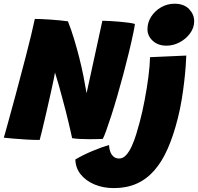

<svg xmlns="http://www.w3.org/2000/svg" viewBox="-26 -732 1040 1009"><path d="M182.5 3.5Q148 3.5 110.8 1.2Q73.5 -1 42.2 -3.8Q11 -6.5 -6 -8.5Q-4.5 -12.5 0.8 -31.8Q6 -51 14.5 -81.2Q23 -111.5 33.2 -149.5Q43.5 -187.5 55.2 -230Q67 -272.5 78 -316Q94 -375.5 109.5 -435.2Q125 -495 137.5 -546.8Q150 -598.5 157 -632.5Q167.5 -632.5 189.2 -631.8Q211 -631 237 -629.2Q263 -627.5 288 -625Q313 -622.5 331 -620Q348.5 -576 363.2 -527.2Q378 -478.5 390.5 -429Q403 -379.5 412.5 -332Q422 -284.5 429 -242L512 -623Q527.5 -623 552.2 -621.5Q577 -620 603.2 -617.8Q629.5 -615.5 651.2 -612.5Q673 -609.5 683 -606Q680.5 -587 675.5 -563.2Q670.5 -539.5 664.5 -512.2Q658.5 -485 651.2 -455.8Q644 -426.5 636.2 -396.5Q628.5 -366.5 621 -337.5Q606 -281.5 590 -226.2Q574 -171 558.8 -124Q543.5 -77 531.8 -44.5Q520 -12 514 -2Q498.5 -1.5 481.2 -1Q464 -0.5 446 -0.5Q419 -0.5 394 -1.8Q369 -3 353 -6Q350.5 -18 345.8 -38.8Q341 -59.5 334.5 -87.2Q328 -115 319.8 -147.2Q311.5 -179.5 302.2 -214Q293 -248.5 283.2 -283.5Q273.5 -318.5 263 -351Q261 -338 255.5 -311.2Q250 -284.5 242.2 -250Q234.5 -215.5 226 -178Q217.5 -140.5 209.2 -105.2Q201 -70 194 -41.5Q187 -13 182.5 3.5ZM909 -112.5Q886 -20.5 855.5 49Q825 118.5 784.2 164.5Q743.5 210.5 691.2 233.5Q639 256.5 572.5 256.5Q516.5 256.5 471 237.5Q425.5 218.5 398.2 184.5Q371 150.5 370 106Q411.5 81.5 461.5 60.8Q511.5 40 547 30Q547.5 49 553.5 65.2Q559.5 81.5 571 91.2Q582.5 101 600.5 101Q620.5 101 637 82.8Q653.5 64.5 666.8 35.2Q680 6 690.2 -27.5Q700.5 -61 708.5 -91.5Q722.5 -144 734.2 -206Q746 -268 753.8 -327.5Q761.5 -387 762.5 -431.5L953 -440Q952.5 -422 950 -386Q947.5 -350 942.2 -304Q937 -258 928.8 -208.2Q920.5 -158.5 909 -112.5ZM891 -712.5Q941 -712.5 967.8 -684.2Q994.5 -656 994.5 -621Q994.5 -586 972.8 -556.5Q951 -527 917.8 -509.5Q884.5 -492 849 -492Q804.5 -492 776.8 -517.5Q749 -543 749 -578.5Q749 -614.5 768.8 -645Q788.5 -675.5 821 -694Q853.5 -712.5 891 -712.5Z"/></svg>

Font: Grandstander Thin ExtraBold
Style: Italic
Weight: 800
Italic angle: -15°
Version: Version 1.200